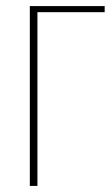

<svg xmlns="http://www.w3.org/2000/svg" viewBox="-20 -611 364 631"><path d="M78 0V-591H324V-571H103V0Z"/></svg>

Font: Alumni Sans SC Thin
Style: Regular
Weight: 100
Designer: Robert E. Leuschke
Foundry: Robert E. Leuschke
Version: Version 1.018